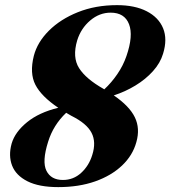

<svg xmlns="http://www.w3.org/2000/svg" viewBox="-20 -734 680 766"><path d="M212.5 12.5Q135.5 12.5 89.5 -10.8Q43.5 -34 28.2 -73.5Q13 -113 26.5 -161.5Q40 -207.5 88 -246.5Q136 -285.5 212.5 -304Q145 -349.5 121.2 -395.8Q97.5 -442 115 -511.5Q129 -565.5 175 -611.5Q221 -657.5 291 -685.5Q361 -713.5 447 -713.5Q518 -713.5 565.5 -689Q613 -664.5 630.8 -621Q648.5 -577.5 630.5 -519.5Q619.5 -482.5 590.2 -450Q561 -417.5 520.2 -392.8Q479.5 -368 434 -353.5Q496.5 -310.5 518 -266Q539.5 -221.5 524 -167Q509.5 -114 466.8 -73.5Q424 -33 359.2 -10.2Q294.5 12.5 212.5 12.5ZM393 -379.5Q394.5 -378.5 396 -377.5Q425 -404.5 448.2 -438.5Q471.5 -472.5 484.5 -510.5Q512.5 -591.5 494.8 -637.5Q477 -683.5 421.5 -683.5Q376.5 -683.5 339.8 -652.2Q303 -621 288 -573Q268 -505.5 295.5 -462.2Q323 -419 393 -379.5ZM172 -168.5Q147 -89.5 165.2 -52.8Q183.5 -16 231 -16Q273 -16 304 -44.5Q335 -73 348 -115.5Q364.5 -167 345.2 -204.2Q326 -241.5 265.5 -271.5Q254 -278 244 -284Q192.5 -235 172 -168.5Z"/></svg>

Font: Fraunces 72pt
Style: Bold Italic
Weight: 700
Italic angle: -16°
Version: Version 1.000;[b76b70a41]